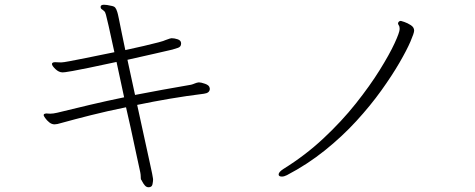

<svg xmlns="http://www.w3.org/2000/svg" viewBox="-20 -733 2000 809"><path d="M743 -549Q743 -536 730 -531.5Q717 -527 706 -524Q682 -518 630 -506.5Q578 -495 517 -481L549 -333Q607 -344 666 -355Q725 -366 785 -376Q793 -378 801 -381.5Q809 -385 818 -386Q827 -386 844 -380Q861 -374 863 -364Q863 -363 863.5 -362Q864 -361 864 -359Q864 -341 839 -338Q766 -329 695.5 -317Q625 -305 558 -291Q578 -200 590.5 -142Q603 -84 610.5 -50.5Q618 -17 621 -1.5Q624 14 624.5 18.5Q625 23 625 24Q625 31 622.5 43.5Q620 56 606 56Q597 56 590.5 48.5Q584 41 580 33Q576 25 574 23Q573 20 573 11.5Q573 3 571 -7Q562 -49 555.5 -78.5Q549 -108 543.5 -134.5Q538 -161 530.5 -195Q523 -229 511 -281Q432 -265 362.5 -247.5Q293 -230 239 -215Q220 -209 210 -209Q198 -209 187.5 -217.5Q177 -226 170.5 -235.5Q164 -245 164 -247Q164 -252 167 -253Q173 -255 174 -255Q178 -255 182 -254.5Q186 -254 192 -254Q204 -254 221 -258Q290 -275 360 -291.5Q430 -308 503 -323L471 -472Q397 -456 353 -447Q309 -438 286.5 -434Q264 -430 255.5 -429Q247 -428 244 -428Q228 -428 213.5 -442Q199 -456 199 -463Q199 -467 201 -468Q204 -471 212 -471Q217 -471 223.5 -470.5Q230 -470 238 -470Q246 -470 275 -475.5Q304 -481 341.5 -488.5Q379 -496 412.5 -503Q446 -510 462 -513Q446 -587 438 -622.5Q430 -658 426.5 -670.5Q423 -683 420 -685Q414 -691 409 -694Q404 -697 404 -704V-705Q405 -713 418 -713Q424 -713 431 -712Q438 -711 446 -709Q460 -707 465 -701.5Q470 -696 474 -683Q476 -678 481 -653.5Q486 -629 493 -594Q500 -559 508 -522Q550 -531 586.5 -539.5Q623 -548 647.5 -554.5Q672 -561 677 -564Q691 -569 695.5 -570.5Q700 -572 703 -572Q715 -572 728.5 -567.5Q742 -563 743 -552Z M1189 5Q1177 11 1168 11Q1154 11 1154 2Q1154 -8 1174 -21Q1266 -78 1343 -150Q1420 -222 1479.5 -297Q1539 -372 1580 -438Q1621 -504 1642.5 -550.5Q1664 -597 1664 -611Q1664 -621 1660.5 -626Q1657 -631 1657 -635Q1657 -637 1660 -641Q1663 -645 1669 -645Q1670 -645 1683.5 -640.5Q1697 -636 1711 -627Q1725 -618 1725 -604Q1725 -594 1709.5 -558Q1694 -522 1663 -468.5Q1632 -415 1586.5 -351.5Q1541 -288 1481.5 -223Q1422 -158 1348.5 -99Q1275 -40 1189 5Z"/></svg>

Font: Moon Stars Kai HW Light
Style: Regular
Weight: 300
Designer: GuiWonder
Version: Version 1.101